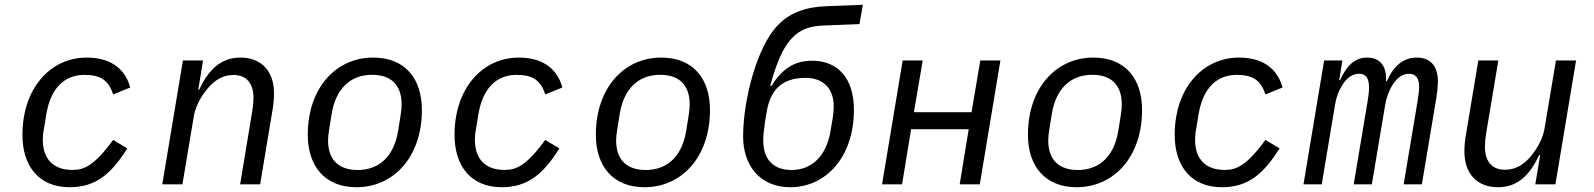

<svg xmlns="http://www.w3.org/2000/svg" viewBox="-20 -768 6642 800"><path d="M270.2 12.1C379.6 12.1 444.6 -44.4 510.3 -149.9L451.3 -185C370 -73.2 327.1 -60 281.2 -60C207 -60 158.4 -100.5 158.4 -185.7C158.4 -199.2 159.1 -210.9 163.4 -233.7L173.3 -293.7C191.1 -398.4 246.4 -456 332 -456C395.2 -456 431.8 -436.4 451.3 -374.6L522.7 -403.4C504.3 -472.3 451 -528.1 341.3 -528.1C191.1 -528.1 73.5 -401.3 73.5 -206C73.5 -76.3 141.3 12.1 270.2 12.1Z M740.1 0 787.6 -283.7C797.6 -341.3 834.2 -386.4 845.9 -400.2C874.3 -433.9 908.4 -455.6 952.4 -455.6C1009.2 -455.6 1036.2 -418 1036.2 -359.7C1036.2 -347.3 1034.8 -327.4 1030.9 -304L980.5 0H1063.9L1115.4 -308.9C1119.7 -333.8 1121.8 -358.3 1121.8 -378.9C1121.8 -471.9 1068.9 -528.1 981.5 -528.1C899.1 -528.1 848 -475.9 810 -394.2H806.1L826 -516H742.2L656.2 0Z M1465.2 12.1C1619 12.1 1737.9 -112.6 1737.9 -309.7C1737.9 -439.3 1669 -528.1 1534.4 -528.1C1381.4 -528.1 1262.4 -403.4 1262.4 -206.3C1262.4 -76.7 1332.7 12.1 1465.2 12.1ZM1346.9 -183.2C1346.9 -195.3 1348.4 -210.6 1352.3 -233.7L1362.2 -295.1C1378.9 -394.5 1436.4 -456.3 1530.5 -456.3C1605.8 -456.3 1653.4 -417.6 1653.4 -332.7C1653.4 -320.7 1652.3 -305.4 1648.4 -282.3L1638.5 -220.9C1621.8 -121.4 1564.3 -59.7 1470.2 -59.7C1394.9 -59.7 1346.9 -98.4 1346.9 -183.2Z M2070.7 12.1C2180 12.1 2245 -44.4 2310.7 -149.9L2251.8 -185C2170.5 -73.2 2127.5 -60 2081.7 -60C2007.5 -60 1958.8 -100.5 1958.8 -185.7C1958.8 -199.2 1959.5 -210.9 1963.8 -233.7L1973.7 -293.7C1991.5 -398.4 2046.9 -456 2132.5 -456C2195.7 -456 2232.2 -436.4 2251.8 -374.6L2323.2 -403.4C2304.7 -472.3 2251.4 -528.1 2141.7 -528.1C1991.5 -528.1 1873.9 -401.3 1873.9 -206C1873.9 -76.3 1941.8 12.1 2070.7 12.1Z M2665.5 12.1C2819.2 12.1 2938.2 -112.6 2938.2 -309.7C2938.2 -439.3 2869.3 -528.1 2734.7 -528.1C2581.7 -528.1 2462.7 -403.4 2462.7 -206.3C2462.7 -76.7 2533 12.1 2665.5 12.1ZM2547.2 -183.2C2547.2 -195.3 2548.7 -210.6 2552.6 -233.7L2562.5 -295.1C2579.2 -394.5 2636.7 -456.3 2730.8 -456.3C2806.1 -456.3 2853.7 -417.6 2853.7 -332.7C2853.7 -320.7 2852.6 -305.4 2848.7 -282.3L2838.8 -220.9C2822.1 -121.4 2764.6 -59.7 2670.5 -59.7C2595.2 -59.7 2547.2 -98.4 2547.2 -183.2Z M3273.1 12.1C3420.1 12.1 3538 -112.6 3538 -309.7C3538 -446.4 3467.7 -514.9 3364.3 -514.9C3287.3 -514.9 3239.3 -479.8 3194.2 -410.2H3188.9C3215.6 -506.4 3242.5 -569.2 3277.3 -606.5C3311.4 -644.5 3353.3 -659.8 3411.6 -661.6L3561.1 -667.6L3575.3 -748.2L3425.4 -742.2C3333.5 -739.3 3270.6 -713.1 3223.4 -665.5C3131.7 -573.9 3076.3 -345.5 3076.3 -199.2C3076.3 -80.3 3144.9 12.1 3273.1 12.1ZM3160.2 -183.2C3160.2 -201 3163.4 -233.7 3167.3 -258.5L3174.4 -301.1C3189.3 -392.4 3237.2 -443.5 3336.3 -443.5C3405.9 -443.5 3453.8 -404.1 3453.8 -324.9C3453.8 -311.1 3452.4 -294.4 3450.3 -280.2L3440.3 -220.9C3423.7 -121.4 3365.4 -59.7 3277.7 -59.7C3207 -59.7 3160.2 -98.4 3160.2 -183.2Z M3655.2 0H3738.6L3776.3 -229.8H4016.3L3978.7 0H4062.5L4148.4 -516H4064.6L4028.1 -300.4H3788L3824.6 -516H3741.1Z M4465.9 12.1C4619.7 12.1 4738.6 -112.6 4738.6 -309.7C4738.6 -439.3 4669.7 -528.1 4535.2 -528.1C4382.1 -528.1 4263.1 -403.4 4263.1 -206.3C4263.1 -76.7 4333.5 12.1 4465.9 12.1ZM4347.7 -183.2C4347.7 -195.3 4349.1 -210.6 4353 -233.7L4362.9 -295.1C4379.6 -394.5 4437.1 -456.3 4531.2 -456.3C4606.5 -456.3 4654.1 -417.6 4654.1 -332.7C4654.1 -320.7 4653.1 -305.4 4649.1 -282.3L4639.2 -220.9C4622.5 -121.4 4565 -59.7 4470.9 -59.7C4395.6 -59.7 4347.7 -98.4 4347.7 -183.2Z M5071.4 12.1C5180.8 12.1 5245.7 -44.4 5311.4 -149.9L5252.5 -185C5171.2 -73.2 5128.2 -60 5082.4 -60C5008.2 -60 4959.5 -100.5 4959.5 -185.7C4959.5 -199.2 4960.2 -210.9 4964.5 -233.7L4974.4 -293.7C4992.2 -398.4 5047.6 -456 5133.2 -456C5196.4 -456 5233 -436.4 5252.5 -374.6L5323.9 -403.4C5305.4 -472.3 5252.1 -528.1 5142.4 -528.1C4992.2 -528.1 4874.6 -401.3 4874.6 -206C4874.6 -76.3 4942.5 12.1 5071.4 12.1Z M5487.2 0 5543 -333.5C5547.6 -362.2 5559.3 -394.5 5578.1 -421.2C5594.1 -444.6 5616.1 -460.6 5643.1 -460.6C5670.5 -460.6 5684.3 -443.9 5684.3 -403.1C5684.3 -387.1 5682.2 -368.6 5678.3 -345.5L5620.4 0H5696L5751.8 -332.4C5757.1 -362.6 5768.8 -395.6 5786.9 -421.2C5803.6 -444.2 5823.2 -460.6 5850.5 -460.6C5879.6 -460.6 5893.1 -441.8 5893.1 -405.9C5893.1 -392 5890.3 -368.6 5886.4 -345.5L5828.5 0H5904.5L5964.5 -358.7C5968.4 -382.8 5971.2 -410.2 5971.2 -429.3C5971.2 -492.2 5940.3 -528.1 5883.5 -528.1C5823.2 -528.1 5784.4 -488.6 5758.5 -429.7H5755C5759.2 -486.9 5733.7 -528.1 5676.5 -528.1C5619.3 -528.1 5588.1 -486.9 5563.9 -434.3H5560L5573.2 -516H5497.2L5411.2 0Z M6377.1 0H6460.9L6546.9 -516H6463.1L6415.5 -232.2C6405.9 -174.7 6369 -129.6 6357.6 -115.8C6328.8 -82 6295.1 -60.7 6250.7 -60.7C6193.9 -60.7 6167.3 -98.4 6167.3 -156.2C6167.3 -168.7 6168.3 -188.6 6172.2 -212L6223 -516H6139.6L6088.1 -207C6083.5 -182.2 6081.7 -157.7 6081.7 -137.1C6081.7 -44 6134.6 12.1 6221.6 12.1C6304.7 12.1 6355.1 -40.1 6393.1 -122.2H6397.4Z"/></svg>

Font: Margiela Mono Italic Text It
Style: Regular
Weight: 400
Designer: Mike Abbink, Paul van der Laan, Pieter van Rosmalen
Foundry: Bold Monday
Version: Version 2.003 2021